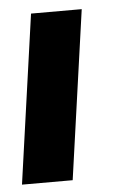

<svg xmlns="http://www.w3.org/2000/svg" viewBox="-53 -533 366 566"><g transform="rotate(-5 130.0 -250.0)"><path d="M60 -500H210L139.5 0H-10.5Z"/></g></svg>

Font: Urbanist Black
Style: Italic
Weight: 900
Italic angle: -8°
Designer: Corey Hu
Foundry: Corey Hu
Version: Version 1.330; ttfautohint (v1.8.4.7-5d5b)